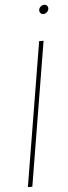

<svg xmlns="http://www.w3.org/2000/svg" viewBox="-61 -938 343 967"><g transform="rotate(-5 110.5 -454.0)"><path d="M182.6 -727.5 62 0H39.6L160.2 -727.5ZM193.4 -861.8Q184.1 -861.8 178.5 -868.7Q172.9 -875.5 174.3 -884.8Q175.8 -894.5 183.8 -901.1Q191.9 -907.7 201.2 -907.7Q210.9 -907.7 216.3 -901.1Q221.7 -894.5 220.2 -884.8Q218.8 -875.5 210.9 -868.7Q203.1 -861.8 193.4 -861.8Z"/></g></svg>

Font: Inter Display Thin
Style: Italic
Weight: 100
Italic angle: -9.39999°
Designer: Rasmus Andersson
Foundry: rsms
Version: Version 4.000;git-a52131595